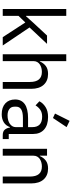

<svg xmlns="http://www.w3.org/2000/svg" viewBox="683 -1502 831 2237"><g transform="rotate(90 1098.5 -383.5)"><path d="M85 -740H165V-271H169L248 -359L394 -516H491L300 -312L510 0H413L242 -263L165 -184V0H85Z M612 -740H692V-432H696Q715 -476 749.5 -502Q784 -528 842 -528Q922 -528 968.5 -476.5Q1015 -425 1015 -331V0H935V-317Q935 -456 818 -456Q794 -456 771.5 -450Q749 -444 731 -432Q713 -420 702.5 -401.5Q692 -383 692 -358V0H612Z M1555 0Q1510 0 1490.5 -24Q1471 -48 1466 -84H1461Q1444 -36 1405 -12Q1366 12 1312 12Q1230 12 1184.5 -30Q1139 -72 1139 -144Q1139 -217 1192.5 -256Q1246 -295 1359 -295H1461V-346Q1461 -401 1431 -430Q1401 -459 1339 -459Q1292 -459 1260.5 -438Q1229 -417 1208 -382L1160 -427Q1181 -469 1227 -498.5Q1273 -528 1343 -528Q1437 -528 1489 -482Q1541 -436 1541 -354V-70H1600V0ZM1325 -56Q1355 -56 1380 -63Q1405 -70 1423 -83Q1441 -96 1451 -113Q1461 -130 1461 -150V-235H1355Q1286 -235 1254.5 -215Q1223 -195 1223 -157V-136Q1223 -98 1250.5 -77Q1278 -56 1325 -56ZM1355 -585 1303 -609 1388 -779 1461 -744Z M1714 0V-516H1794V-432H1798Q1817 -476 1851.5 -502Q1886 -528 1944 -528Q2024 -528 2070.5 -476.5Q2117 -425 2117 -331V0H2037V-317Q2037 -456 1920 -456Q1896 -456 1873.5 -450Q1851 -444 1833 -432Q1815 -420 1804.5 -401.5Q1794 -383 1794 -358V0Z"/></g></svg>

Font: IBM Plex Sans Devanagari
Style: Regular
Weight: 400
Designer: Mike Abbink, Paul van der Laan, Pieter van Rosmalen, Erin McLaughlin
Foundry: Bold Monday
Version: Version 1.1